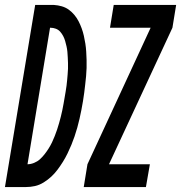

<svg xmlns="http://www.w3.org/2000/svg" viewBox="-61 -755 731 775"><path d="M277 0 292 -92 547 -643H383L398 -735H650L635 -643L379 -92H544L528 0ZM-41 0 81 -735H157Q173 -734 188.5 -729.5Q204 -725 216.5 -716Q229 -707 239 -695Q249 -683 256 -669.5Q263 -656 268.5 -641Q274 -626 277.5 -610.5Q281 -595 283.5 -579Q286 -563 287 -546.5Q288 -530 288.5 -513.5Q289 -497 288.5 -480.5Q288 -464 286.5 -447.5Q285 -431 283 -414.5Q281 -398 279 -381Q277 -364 274 -347Q271 -329 267.5 -311Q264 -293 260 -275.5Q256 -258 251 -240Q246 -222 240 -204.5Q234 -187 227 -170Q220 -153 211.5 -135.5Q203 -118 193 -102Q183 -86 171.5 -70.5Q160 -55 146 -42Q132 -29 115 -18.5Q98 -8 80 -4Q62 0 44 0ZM50 -92Q63 -92 76.5 -97.5Q90 -103 100 -112Q110 -121 119 -132.5Q128 -144 135.5 -156Q143 -168 149 -180.5Q155 -193 160 -206Q165 -219 169.5 -232Q174 -245 177.5 -258Q181 -271 184.5 -284Q188 -297 190.5 -310Q193 -323 195.5 -336Q198 -349 200 -362Q202 -374 204 -385.5Q206 -397 207.5 -408.5Q209 -420 210 -431.5Q211 -443 212 -454.5Q213 -466 213.5 -477.5Q214 -489 213.5 -500.5Q213 -512 212.5 -523.5Q212 -535 211 -546Q210 -557 207.5 -568Q205 -579 202 -589.5Q199 -600 194 -609.5Q189 -619 182 -627Q175 -635 164.5 -639Q154 -643 143 -643H141Z"/></svg>

Font: Iosevka SS04 Semibold Extended
Style: Italic
Weight: 600
Width: 7
Italic angle: -9°
Monospace: yes
Designer: Belleve Invis
Foundry: Belleve Invis
Version: Version 19.0.0; ttfautohint (v1.8.4)